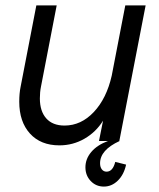

<svg xmlns="http://www.w3.org/2000/svg" viewBox="-20 -520 586 708"><path d="M51 -145Q51 -176 56 -200L114 -500H189L131 -200Q127 -180 127 -157Q127 -110 150.5 -83.5Q174 -57 218 -57Q279 -57 326 -107Q373 -157 392 -241L442 -500H517L420 0H421Q349 33 349 82Q349 96 355.5 104.5Q362 113 373 113Q396 113 405 77L445 87Q437 124 414.5 146Q392 168 363 168Q334 168 314.5 147.5Q295 127 295 97Q295 66 316.5 40.5Q338 15 378 0H345L360 -75Q334 -33 291.5 -8.5Q249 16 199 16Q130 16 90.5 -27.5Q51 -71 51 -145Z"/></svg>

Font: MedMera Sans
Style: Italic
Weight: 400
Italic angle: -11°
Designer: Kasper Nordkvist
Foundry: UNCUT.wtf
Version: Version 1.300